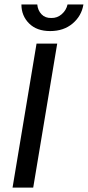

<svg xmlns="http://www.w3.org/2000/svg" viewBox="-20 -847 397 867"><path d="M36.7 0 145 -650H238.3L130 0ZM206.7 -706.7Q145.8 -706.7 111.3 -741.2Q76.7 -775.8 76.7 -826.7H148.3Q150.8 -800 167.5 -782.5Q184.2 -765 211.7 -765.8Q238.3 -765 258.8 -782.9Q279.2 -800.8 285 -826.7H356.7Q348.3 -775 307.9 -740.8Q267.5 -706.7 206.7 -706.7Z"/></svg>

Font: Familjen Grotesk GF
Style: Italic
Weight: 400
Designer: Anders Wikstroem, Jonas Baeckman, Matilda Gysing, Kristian Moeller
Foundry: Familjen STHML AB
Version: Version 2.000; Beta; Release 4; Build 6